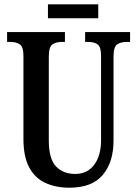

<svg xmlns="http://www.w3.org/2000/svg" viewBox="-20 -863 637 893"><path d="M303 10Q239 10 190.5 -12.5Q142 -35 115.5 -85Q89 -135 89 -217V-603Q89 -646 71.5 -657Q54 -668 29 -668H13V-714H282V-668H267Q241 -668 224 -656.5Q207 -645 207 -599V-210Q207 -124 240.5 -89Q274 -54 330 -54Q386 -54 418 -96.5Q450 -139 450 -211V-603Q450 -646 433.5 -657Q417 -668 391 -668H376V-714H585V-668H569Q542 -668 525 -656.5Q508 -645 508 -599V-209Q508 -109 458 -49.5Q408 10 303 10ZM203 -778V-843H437V-778Z"/></svg>

Font: Noto Serif Bengali ExtraCondensed SemiBold
Style: Regular
Weight: 600
Width: 2
Designer: Juan Bruce, Universal Thirst, Indian Type Foundry and the Monotype Design Team.
Foundry: Monotype Imaging Inc.
Version: Version 2.003; ttfautohint (v1.8.4.7-5d5b)